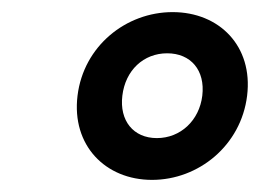

<svg xmlns="http://www.w3.org/2000/svg" viewBox="-20 -710 429 317"><path d="M388 -552C398 -634 342 -690 265 -690C188 -690 118 -634 108 -552C98 -470 154 -413 231 -413C308 -413 378 -470 388 -552ZM182 -552C187 -594 217 -622 256 -622C295 -622 319 -594 314 -552C309 -511 278 -482 239 -482C200 -482 177 -511 182 -552Z"/></svg>

Font: Falling Sky
Style: MedObl
Weight: 500
Designer: Paul D. Hunt
Foundry: Adobe Systems Incorporated
Version: Version 1.02